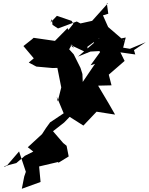

<svg xmlns="http://www.w3.org/2000/svg" viewBox="-20 -800 922 1188"><path d="M332 -702 423 -671 434 -653 386 -594 437 -503 414 -523 522 -472 521 -511 598 -566 463 -450 540 -481 650 -487 738 -528 743 -555 752 -544 728 -565 649 -633 617 -705 650 -715 641 -780 647 -779 550 -671 478 -655 455 -667 339 -624 305 -646 301 -682 292 -660ZM625 -513 540 -396 568 -405 492 -293 490 -342 478 -380 436 -464 408 -495 435 -544 398 -626 320 -547 188 -566 178 -557 125 -515 189 -439 158 -413 205 -388 306 -379 335 -380 359 -259 337 -172 331 -202 374 -99 290 -43 264 -7 240 30 152 111 186 138 134 164 81 209 35 221 6 232V229L24 223L98 137L140 263L130 292L115 368L231 326L222 230L341 202L340 208L405 168L392 102L371 85L308 12L377 -42L411 -77L496 -23L590 -122L551 -113L692 -91L653 -159L587 -270L670 -272L653 -338L751 -423L725 -476L817 -463L809 -490L882 -539L784 -498L742 -505L758 -568L651 -546L563 -564L539 -584L551 -553L606 -467Z"/></svg>

Font: Hussar Lance
Style: Italic
Weight: 700
Foundry: Cannot Into Space Fonts, PlusOne Fonts
Version: Version 2.27